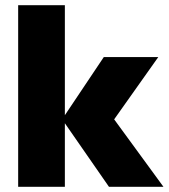

<svg xmlns="http://www.w3.org/2000/svg" viewBox="-20 -720 650 740"><path d="M230 -245V0H50V-700H230V-276L380 -500H590L420 -260L610 0H400Z"/></svg>

Font: Fivo Sans Modern Heavy
Style: Regular
Weight: 900
Designer: Alexander Slobzheninov
Foundry: Alexander Slobzheninov
Version: 1.0